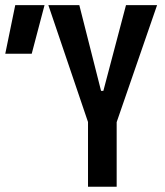

<svg xmlns="http://www.w3.org/2000/svg" viewBox="-23 -713 629 733"><path d="M321.3 -222.7 161.6 -693.4H279.8L362.8 -366.2H371.6L458 -693.4H576.7L414.1 -222.7ZM313 0V-341.8H422.4V0ZM-2.9 -507.8 35.2 -693.4H147L98.1 -507.8Z"/></svg>

Font: Cascadia Mono Medium
Style: Regular
Weight: 500
Monospace: yes
Designer: Aaron Bell
Foundry: Saja Typeworks
Version: Version 2407.024